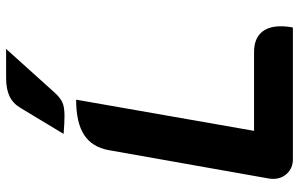

<svg xmlns="http://www.w3.org/2000/svg" viewBox="-195 -783 978 628"><g transform="rotate(-90 294.0 -469.0)"><path d="M23 -64Q23 -73 24 -78L117 -603Q127 -657 167 -683Q207 -709 282 -709L180 -127H438Q479 -127 500.5 -104.5Q522 -82 522 -40Q522 -19 518 0H87Q59 0 41 -18.5Q23 -37 23 -64ZM255 -891Q270 -916 293.5 -927Q317 -938 353 -938H448L303 -777Q287 -760 272 -753.5Q257 -747 228 -747Q206 -747 170 -750Z"/></g></svg>

Font: K2D ExtraBold
Style: Italic
Weight: 800
Italic angle: -10°
Designer: Katatrad Aksorn Co.,Ltd.
Foundry: Cadson Demak Co.,Ltd.
Version: Version 1.000; ttfautohint (v1.6)